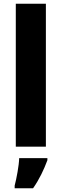

<svg xmlns="http://www.w3.org/2000/svg" viewBox="-20 -780 328 1021"><path d="M224 0V-760H64V0ZM232 72V61H82C81 100 68 169 58 207V221H156C190 172 213 123 232 72Z"/></svg>

Font: Noto Sans Georgian SemiCondensed ExtraBold
Style: Regular
Weight: 800
Width: 4
Designer: Monotype Design Team, Akaki Razmadze
Foundry: Google LLC
Version: Version 2.005